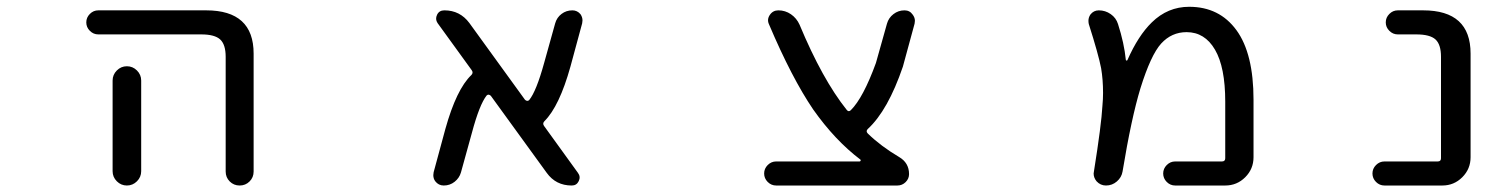

<svg xmlns="http://www.w3.org/2000/svg" viewBox="-20 -578 4540 577"><path d="M275.4 -474.6Q260.7 -474.6 250 -485.4Q239.3 -496.1 239.3 -510.7Q239.3 -525.4 250 -536.1Q260.7 -546.9 275.4 -546.9H599.6Q742.2 -546.9 742.2 -417V-62.5Q742.2 -44.9 730 -32.7Q717.8 -20.5 700.2 -20.5Q682.6 -20.5 670.4 -32.7Q658.2 -44.9 658.2 -62.5V-407.2Q658.2 -444.3 641.6 -459.5Q625 -474.6 585 -474.6ZM404.3 -335.9V-99.6V-63.5Q404.3 -45.9 391.6 -33.2Q378.9 -20.5 361.3 -20.5Q343.8 -20.5 331.1 -33.2Q318.4 -45.9 318.4 -63.5V-99.6V-335.9Q318.4 -353.5 331.1 -366.2Q343.8 -378.9 361.3 -378.9Q378.9 -378.9 391.6 -366.2Q404.3 -353.5 404.3 -335.9Z M1716.8 -58.6Q1725.6 -46.9 1719.2 -33.7Q1712.9 -20.5 1698.2 -20.5Q1650.4 -20.5 1623 -58.6L1455.1 -290Q1452.1 -293 1448.7 -293.5Q1445.3 -293.9 1442.4 -291Q1420.9 -263.7 1398.4 -179.7L1365.2 -59.6Q1360.4 -43 1346.2 -31.7Q1332 -20.5 1313.5 -20.5Q1297.9 -20.5 1288.1 -33.2Q1282.2 -41 1282.2 -51.8Q1282.2 -55.7 1283.2 -60.5L1318.4 -190.4Q1351.6 -309.6 1396.5 -352.5Q1403.3 -359.4 1397.5 -367.2L1294.9 -508.8Q1287.1 -520.5 1293.5 -533.7Q1299.8 -546.9 1315.4 -546.9Q1362.3 -546.9 1390.6 -508.8L1557.6 -278.3Q1560.5 -275.4 1564 -274.9Q1567.4 -274.4 1570.3 -277.3Q1591.8 -303.7 1615.2 -388.7L1648.4 -507.8Q1653.3 -525.4 1667.5 -536.1Q1681.6 -546.9 1700.2 -546.9Q1714.8 -546.9 1724.6 -535.2Q1730.5 -526.4 1730.5 -516.6Q1730.5 -512.7 1729.5 -507.8L1694.3 -377.9Q1661.1 -258.8 1616.2 -213.9Q1609.4 -207 1615.2 -199.2Z M2563.5 -92.8Q2565.4 -92.8 2566.4 -95.2Q2567.4 -97.7 2565.4 -98.6Q2489.3 -156.2 2423.8 -249Q2359.4 -343.8 2291 -504.9Q2284.2 -519.5 2293.5 -533.2Q2302.7 -546.9 2319.3 -546.9Q2339.8 -546.9 2356.9 -535.2Q2374 -523.4 2382.8 -503.9Q2451.2 -339.8 2524.4 -248Q2530.3 -240.2 2537.1 -247.1Q2574.2 -284.2 2612.3 -388.7L2645.5 -506.8Q2650.4 -524.4 2665 -535.6Q2679.7 -546.9 2698.2 -546.9Q2713.9 -546.9 2722.7 -534.2Q2729.5 -525.4 2729.5 -515.6Q2729.5 -511.7 2728.5 -506.8L2693.4 -377.9Q2648.4 -246.1 2587.9 -190.4Q2581.1 -183.6 2587.9 -176.8Q2627 -138.7 2681.6 -106.4Q2711.9 -88.9 2711.9 -54.7Q2711.9 -41 2701.7 -30.8Q2691.4 -20.5 2676.8 -20.5H2312.5Q2297.9 -20.5 2287.1 -31.2Q2276.4 -42 2276.4 -56.6Q2276.4 -71.3 2287.1 -82Q2297.9 -92.8 2312.5 -92.8Z M3511.7 -20.5Q3497.1 -20.5 3486.3 -31.2Q3475.6 -42 3475.6 -56.6Q3475.6 -71.3 3486.3 -82Q3497.1 -92.8 3511.7 -92.8H3652.3Q3662.1 -92.8 3662.1 -102.5V-272.5Q3662.1 -376 3631.3 -428.7Q3600.6 -481.4 3545.9 -481.4Q3501 -481.4 3469.7 -447.3Q3438.5 -413.1 3407.2 -312.5Q3379.9 -222.7 3353.5 -62.5Q3350.6 -44.9 3336.4 -32.7Q3322.3 -20.5 3303.7 -20.5Q3287.1 -20.5 3275.4 -33.2Q3266.6 -43.9 3266.6 -56.6Q3266.6 -59.6 3267.6 -63.5Q3290 -204.1 3293 -259.8Q3294.9 -280.3 3294.9 -298.8Q3294.9 -338.9 3289.1 -373Q3281.2 -414.1 3252 -505.9Q3251 -510.7 3251 -515.6Q3251 -525.4 3256.8 -534.2Q3266.6 -546.9 3282.2 -546.9Q3301.8 -546.9 3317.9 -535.6Q3334 -524.4 3339.8 -505.9Q3358.4 -448.2 3363.3 -398.4Q3363.3 -396.5 3365.2 -396Q3367.2 -395.5 3368.2 -397.5Q3400.4 -470.7 3441.4 -510.7Q3489.3 -557.6 3553.7 -557.6Q3644.5 -557.6 3695.8 -487.3Q3747.1 -417 3747.1 -278.3V-105.5Q3747.1 -70.3 3722.2 -45.4Q3697.3 -20.5 3662.1 -20.5Z M4310.5 -407.2Q4310.5 -444.3 4293.9 -459.5Q4277.3 -474.6 4236.3 -474.6H4180.7Q4166 -474.6 4155.3 -485.4Q4144.5 -496.1 4144.5 -510.7Q4144.5 -525.4 4155.3 -536.1Q4166 -546.9 4180.7 -546.9H4256.8Q4399.4 -546.9 4399.4 -417V-105.5Q4399.4 -70.3 4374.5 -45.4Q4349.6 -20.5 4314.5 -20.5H4140.6Q4126 -20.5 4115.2 -31.2Q4104.5 -42 4104.5 -56.6Q4104.5 -71.3 4115.2 -82Q4126 -92.8 4140.6 -92.8H4300.8Q4310.5 -92.8 4310.5 -102.5Z"/></svg>

Font: Rounded-X Mgen+ 1mn regular
Style: Regular
Weight: 400
Designer: [Source Han Sans]
Ryoko NISHIZUKA  (kana & ideographs); Paul D. Hunt (Latin, Greek & Cyrillic); Wenlong ZHANG  (bopomofo
Version: Version 1.059.20150602